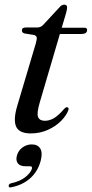

<svg xmlns="http://www.w3.org/2000/svg" viewBox="-20 -561 392 821"><path d="M125 -411.5 84.5 -418Q73.5 -421.5 73.5 -431Q73.5 -443.5 91 -443.5H139.5Q154.5 -443.5 165.5 -455.5L236 -531.5Q244 -541 255 -541Q267 -541 267 -529Q267 -521.5 262.5 -505L244 -442.5H340.5Q352.5 -442.5 352.5 -432.5Q352.5 -415.5 326 -415.5H236L150 -123Q136 -75.5 143 -60Q150 -44.5 172 -44.5Q192 -44.5 211.5 -56.2Q231 -68 253.5 -94.5Q261 -103 266.5 -102.5Q275.5 -102 272.5 -90.5Q264 -67 241.2 -44Q218.5 -21 185 -5.8Q151.5 9.5 111.5 9.5Q62.5 9.5 49.2 -19.2Q36 -48 53.5 -107.5L133 -375Q138.5 -394 136.8 -401.5Q135 -409 125 -411.5ZM90 150Q65 150 56 137Q47 124 52 105.5Q57.5 83.5 75.5 70Q93.5 56.5 116 56.5Q141 56.5 152 74Q163 91.5 154 126.5Q142 171.5 110 200.5Q78 229.5 30 239.5Q17 243 17 234Q17 225 28.5 222.5Q66 214.5 89 195.8Q112 177 116.5 160Q119 150 109 150Z"/></svg>

Font: Fraunces 72pt S000
Style: Italic
Weight: 400
Italic angle: -16°
Version: Version 1.000; ttfautohint (v1.8.3)